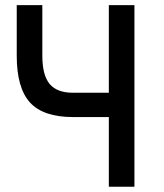

<svg xmlns="http://www.w3.org/2000/svg" viewBox="-20 -713 626 733"><path d="M258.8 -266.1Q145.5 -266.1 94.7 -321.5Q43.9 -377 43.9 -500.5V-693.4H141.6V-500.5Q141.6 -426.3 169.4 -392.6Q197.3 -358.9 258.8 -358.9H404.3V-266.1ZM395.5 0V-693.4H493.2V0Z"/></svg>

Font: Cascadia Code PL
Style: Regular
Weight: 400
Monospace: yes
Designer: Aaron Bell
Foundry: Saja Typeworks
Version: Version 2102.003